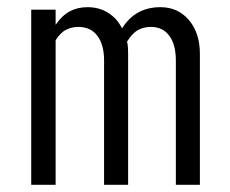

<svg xmlns="http://www.w3.org/2000/svg" viewBox="-20 -515 640 535"><path d="M67 0V-488H135V-446Q153 -472 174.5 -483.5Q196 -495 224 -495Q256 -495 281 -479.5Q306 -464 320 -436Q340 -467 366.5 -481Q393 -495 427 -495Q476 -495 506.5 -459Q537 -423 537 -365V0H470V-347Q470 -390 452 -415Q434 -440 400 -440Q381 -440 365 -431.5Q349 -423 334 -399Q336 -391 336.5 -382.5Q337 -374 337 -365V0H270V-347Q270 -390 251.5 -415Q233 -440 198 -440Q181 -440 165 -432.5Q149 -425 135 -403V0Z"/></svg>

Font: Red Hat Mono
Style: Regular
Weight: 400
Designer: Pentagram, MCKL
Foundry: Pentagram, MCKL
Version: Version 1.023